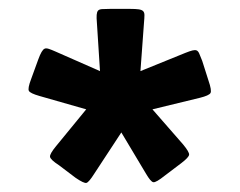

<svg xmlns="http://www.w3.org/2000/svg" viewBox="-20 -558 540 432"><path d="M323 -312 392 -233Q406 -216 405.5 -210Q405 -204 388 -191L351 -163Q331 -147 325 -148Q319 -149 308 -168L253 -260L192 -167Q180 -148 174.5 -146.5Q169 -145 150 -158L113 -186Q93 -199 92.5 -205.5Q92 -212 106 -229L174 -312L69 -342Q48 -348 45 -353.5Q42 -359 50 -380L66 -424Q70 -435 73.5 -441Q77 -447 80.5 -448.5Q84 -450 90 -448Q96 -446 105 -442L205 -398L198 -507Q197 -518 197.5 -524.5Q198 -531 200.5 -534Q203 -537 209.5 -537.5Q216 -538 227 -538H273Q285 -538 292 -537Q299 -536 302 -533Q305 -530 305 -524Q305 -518 304 -507L296 -398L397 -439Q407 -443 413 -444.5Q419 -446 422.5 -444.5Q426 -443 428.5 -437Q431 -431 435 -421L449 -377Q457 -354 453.5 -348.5Q450 -343 430 -338Z"/></svg>

Font: NanumGothicCoding
Style: Bold
Weight: 700
Monospace: yes
Designer: Kwon Bruce; Nicolas Noh; Sung-woo Choi; Go-un Cha; Soo-hyun Park;
Foundry: NHN Corporation
Version: Version 2.000;PS 1;hotconv 1.0.49;makeotf.lib2.0.14853